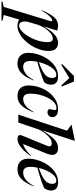

<svg xmlns="http://www.w3.org/2000/svg" viewBox="654 -1524 1004 2526"><g transform="rotate(90 1156.0 -261.0)"><path d="M165.5 207.5 162 221.5H-87L-84 207.5L-16 192L170.5 -421.5Q178.5 -445.5 161.5 -445.5Q150.5 -445.5 132.5 -434.2Q114.5 -423 89.8 -392.2Q65 -361.5 32.5 -303.5L27 -306Q61 -388.5 92.5 -435.8Q124 -483 156.5 -502.8Q189 -522.5 227.5 -522.5Q248.5 -522.5 263.2 -519.8Q278 -517 295.5 -511L240 -332Q281 -405.5 318 -447.2Q355 -489 389.2 -506Q423.5 -523 456 -523Q507.5 -523 535.2 -492.5Q563 -462 563 -401Q563 -341 543.8 -281.5Q524.5 -222 491.2 -169.2Q458 -116.5 415.8 -76Q373.5 -35.5 327 -12.2Q280.5 11 235.5 11Q207.5 11 186.5 5Q165.5 -1 150.5 -12L90 192ZM182 -130.5Q175 -105.5 175 -83Q175 -53 188.2 -31.8Q201.5 -10.5 229.5 -10.5Q257 -10.5 287 -32.8Q317 -55 345.5 -93.2Q374 -131.5 397 -179.8Q420 -228 433.8 -281Q447.5 -334 447.5 -385Q447.5 -421.5 435.2 -437.5Q423 -453.5 401 -453.5Q365 -453.5 329.2 -424Q293.5 -394.5 264.2 -349.5Q235 -304.5 219 -258.5Z M951.5 -202Q918 -117 882 -70.8Q846 -24.5 808.2 -6.8Q770.5 11 730.5 11Q660.5 11 624.2 -27Q588 -65 588 -132.5Q588 -184.5 602.5 -239Q617 -293.5 644.2 -344.2Q671.5 -395 709.5 -435.2Q747.5 -475.5 794.5 -499.2Q841.5 -523 895.5 -523Q957 -523 982 -497Q1007 -471 1007 -434.5Q1007 -411.5 1000.2 -388Q993.5 -364.5 978 -342.5Q955.5 -330.5 912 -314.5Q868.5 -298.5 814.2 -281.5Q760 -264.5 705.5 -250Q695.5 -202 695.5 -161.5Q695.5 -109.5 714.5 -86.8Q733.5 -64 771.5 -64Q813.5 -64 857 -92.8Q900.5 -121.5 945.5 -202.5ZM877 -500Q839 -500 806 -466Q773 -432 748.2 -379Q723.5 -326 709.5 -269.5Q793.5 -298.5 838.8 -326.2Q884 -354 901.5 -383Q919 -412 919 -446.5Q919 -500 877 -500ZM728 -569 893 -732H965.5L1032.5 -569H1013L920.5 -671.5L752.5 -569Z M1314 -502Q1276 -502 1241.8 -471.8Q1207.5 -441.5 1181.2 -391.5Q1155 -341.5 1140 -281.5Q1125 -221.5 1125 -161.5Q1125 -109.5 1142.8 -86.8Q1160.5 -64 1197.5 -64Q1239 -64 1281 -94.2Q1323 -124.5 1365.5 -202.5L1371.5 -202Q1339.5 -119.5 1306 -73.2Q1272.5 -27 1235.5 -8Q1198.5 11 1157 11Q1089.5 11 1053.5 -26.8Q1017.5 -64.5 1017.5 -132.5Q1017.5 -208.5 1041.8 -278.5Q1066 -348.5 1109 -403.5Q1152 -458.5 1208.5 -490.8Q1265 -523 1329 -523Q1385.5 -523 1410 -501.5Q1434.5 -480 1434.5 -449Q1434.5 -422.5 1416.5 -403Q1398.5 -383.5 1368 -383.5Q1343 -383.5 1334.2 -397Q1325.5 -410.5 1335 -444.5Q1344 -479 1338.8 -490.5Q1333.5 -502 1314 -502Z M1593.5 -261 1505.5 0H1401L1612.5 -640.5Q1599 -650.5 1578.5 -665.5Q1558 -680.5 1536.5 -696L1538 -701.5L1742.5 -743H1746L1608 -316.5Q1662 -404 1701.5 -448.5Q1741 -493 1774 -508Q1807 -523 1840.5 -523Q1889 -523 1909.8 -500.8Q1930.5 -478.5 1930.5 -447.5Q1930.5 -430 1925 -408.2Q1919.5 -386.5 1900 -338.5L1787.5 -63Q1813.5 -68 1851.2 -91.2Q1889 -114.5 1941 -167L1945.5 -163Q1879 -69.5 1823.8 -29.2Q1768.5 11 1726 11Q1651 11 1676.5 -50.5L1792.5 -332.5Q1808 -369 1813.2 -384.2Q1818.5 -399.5 1818.5 -408Q1818.5 -440 1776 -440Q1748 -440 1719.2 -421Q1690.5 -402 1665 -373.2Q1639.5 -344.5 1620.5 -314.2Q1601.5 -284 1593.5 -261Z M2344 -202Q2310.5 -117 2274.5 -70.8Q2238.5 -24.5 2200.8 -6.8Q2163 11 2123 11Q2053 11 2016.8 -27Q1980.5 -65 1980.5 -132.5Q1980.5 -184.5 1995 -239Q2009.5 -293.5 2036.8 -344.2Q2064 -395 2102 -435.2Q2140 -475.5 2187 -499.2Q2234 -523 2288 -523Q2349.5 -523 2374.5 -497Q2399.5 -471 2399.5 -434.5Q2399.5 -411.5 2392.8 -388Q2386 -364.5 2370.5 -342.5Q2348 -330.5 2304.5 -314.5Q2261 -298.5 2206.8 -281.5Q2152.5 -264.5 2098 -250Q2088 -202 2088 -161.5Q2088 -109.5 2107 -86.8Q2126 -64 2164 -64Q2206 -64 2249.5 -92.8Q2293 -121.5 2338 -202.5ZM2269.5 -500Q2231.5 -500 2198.5 -466Q2165.5 -432 2140.8 -379Q2116 -326 2102 -269.5Q2186 -298.5 2231.2 -326.2Q2276.5 -354 2294 -383Q2311.5 -412 2311.5 -446.5Q2311.5 -500 2269.5 -500Z"/></g></svg>

Font: Newsreader 72pt Medium
Style: Italic
Weight: 500
Italic angle: -17°
Designer: Hugues Gentile
Foundry: Production Type
Version: Version 1.003; ttfautohint (v1.8.3)